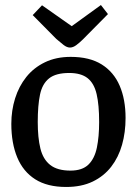

<svg xmlns="http://www.w3.org/2000/svg" viewBox="-20 -732 547 763"><path d="M243 11Q168 11 120 -19.5Q72 -50 48.5 -106.5Q25 -163 25 -240Q25 -293 40 -341Q55 -389 84.5 -426Q114 -463 158.5 -484.5Q203 -506 261 -506Q336 -506 384 -476Q432 -446 455.5 -391.5Q479 -337 479 -263Q479 -206 465 -156.5Q451 -107 422 -69.5Q393 -32 348.5 -10.5Q304 11 243 11ZM260 -54Q307 -54 331.5 -78Q356 -102 365 -145.5Q374 -189 374 -247Q374 -315 364 -358Q354 -401 328 -421.5Q302 -442 255 -442Q202 -442 175 -420.5Q148 -399 139 -356Q130 -313 130 -247Q130 -185 140.5 -142Q151 -99 179.5 -76.5Q208 -54 260 -54ZM258 -543Q246 -543 232.5 -553.5Q219 -564 204 -577L110 -672L147 -711L265 -628L381 -712L409 -676L311 -577Q296 -562 283 -552.5Q270 -543 258 -543Z"/></svg>

Font: Faustina Light Medium
Style: Regular
Weight: 500
Version: Version 1.200